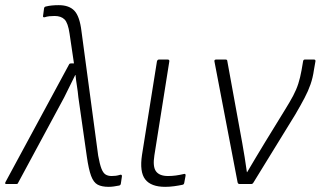

<svg xmlns="http://www.w3.org/2000/svg" viewBox="-39 -714 1244 745"><path d="M383 11Q356 11 340 2.5Q324 -6 314.5 -31.5Q305 -57 298 -106L265 -337Q263 -359 259.5 -380.5Q256 -402 254 -423H253Q242 -401 231.5 -379.5Q221 -358 210 -336L31 -4Q30 0 24 0H-15Q-21 0 -18 -7L229 -464Q231 -468 236 -468H248L231 -583Q225 -625 211.5 -638.5Q198 -652 173 -652Q162 -652 152.5 -651Q143 -650 134 -647Q127 -646 128 -652L132 -682Q133 -688 140 -689Q160 -694 189 -694Q229 -694 249.5 -672.5Q270 -651 277 -594L342 -110Q348 -77 354.5 -60Q361 -43 370.5 -37Q380 -31 394 -31Q403 -31 410.5 -32Q418 -33 428 -36Q435 -37 434 -29L430 -2Q429 5 423 6Q413 8 402.5 9.5Q392 11 383 11Z M602 11Q547 11 524.5 -18Q502 -47 512 -113L570 -476Q572 -483 578 -483H611Q619 -483 618 -476L560 -111Q553 -67 566.5 -49Q580 -31 613 -31Q628 -31 643 -33Q658 -35 675 -39Q682 -41 681 -32L676 -5Q675 2 669 3Q655 6 637 8.5Q619 11 602 11Z M890 0Q885 0 883 -6L793 -476Q792 -483 800 -483H836Q843 -483 843 -477L901 -159Q906 -131 910.5 -103Q915 -75 919 -46H920Q938 -76 955 -105Q972 -134 990 -163L1068 -290Q1086 -319 1098.5 -342.5Q1111 -366 1118.5 -389.5Q1126 -413 1131 -441L1137 -476Q1138 -483 1144 -483H1179Q1186 -483 1185 -476L1179 -442Q1175 -413 1166 -387Q1157 -361 1142.5 -333.5Q1128 -306 1107 -270L944 -5Q941 0 936 0Z"/></svg>

Font: Sofia Sans Semi Condensed Light
Style: Italic
Weight: 300
Italic angle: -9°
Version: Version 4.100